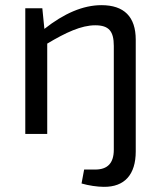

<svg xmlns="http://www.w3.org/2000/svg" viewBox="-20 -519 621 744"><path d="M144 -487H78V0H163V-350C235 -393 295 -421 349 -421C402 -421 421 -398 421 -341V61C421 113 397 138 349 138H306L296 192C323 200 358 205 382 205C463 206 506 157 506 68V-365C506 -454 461 -499 373 -499C302 -499 228 -467 152 -407Z"/></svg>

Font: SnT
Style: Regular
Weight: 400
Designer: Natanael Gama
Version: Version 1.001;PS 001.001;hotconv 1.0.70;makeotf.lib2.5.58329